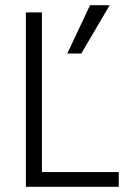

<svg xmlns="http://www.w3.org/2000/svg" viewBox="-20 -722 514 742"><path d="M439 0H80V-674H142V-57H439ZM294 -515H240L328 -702H404Z"/></svg>

Font: Hind Vadodara Light
Style: Regular
Weight: 300
Designer: Hitesh Malaviya
Foundry: Indian Type Foundry
Version: Version 1.000;PS 1.0;hotconv 1.0.86;makeotf.lib2.5.63406; tt